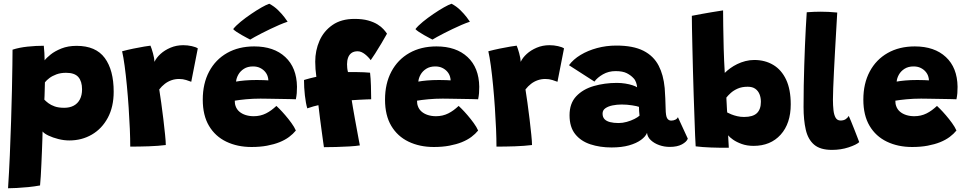

<svg xmlns="http://www.w3.org/2000/svg" viewBox="-20 -780 5166 1026"><path d="M23 226Q28.5 142 32.5 50.2Q36.5 -41.5 39.2 -131Q42 -220.5 43.8 -298Q45.5 -375.5 46.2 -432.2Q47 -489 47 -514.5Q82 -526 127 -530.8Q172 -535.5 214 -535.5Q216 -518 217.2 -496.8Q218.5 -475.5 218.5 -457.5Q227.5 -470 250 -488.2Q272.5 -506.5 308 -520.8Q343.5 -535 389.5 -535Q492 -535 539.8 -470.2Q587.5 -405.5 587.5 -290Q587.5 -209 556 -150.5Q524.5 -92 470.8 -60.8Q417 -29.5 350.5 -29.5Q321.5 -29.5 291.8 -37Q262 -44.5 239 -55.5Q216 -66.5 207.5 -77.5Q207.5 -65 206.5 -37.2Q205.5 -9.5 204.2 25.5Q203 60.5 201.2 96.2Q199.5 132 197.8 162.5Q196 193 194 211Q164 216.5 131.2 219.8Q98.5 223 69.5 224.5Q40.5 226 23 226ZM323 -204Q353 -204 374.2 -215.5Q395.5 -227 407 -249.2Q418.5 -271.5 418.5 -302.5Q418.5 -345 398.8 -368Q379 -391 333 -391Q304.5 -391 282 -382.8Q259.5 -374.5 244.2 -363Q229 -351.5 220 -340Q220 -333 219.5 -320.5Q219 -308 218.8 -293.8Q218.5 -279.5 218 -266.8Q217.5 -254 217 -247.5Q225.5 -238.5 238.8 -228.5Q252 -218.5 272.5 -211.2Q293 -204 323 -204Z M805.5 -449.5Q815.5 -471.5 837.8 -491.8Q860 -512 891.2 -525.2Q922.5 -538.5 959.5 -538.5Q982.5 -538.5 1004.8 -533.5Q1027 -528.5 1037 -521.5L1002 -343Q991.5 -347 974.5 -352.5Q957.5 -358 937 -358Q915.5 -358 896.2 -351.2Q877 -344.5 860.8 -332Q844.5 -319.5 831 -302Q835.5 -274.5 841.5 -231.5Q847.5 -188.5 853 -142.8Q858.5 -97 862.2 -59.8Q866 -22.5 866 -5Q826 0 775 1.8Q724 3.5 676 3.5Q676 -37 673.8 -91.2Q671.5 -145.5 667.5 -205Q663.5 -264.5 658 -322.2Q652.5 -380 646 -428Q639.5 -476 632.5 -506Q660 -513.5 692.5 -520.2Q725 -527 751 -531.2Q777 -535.5 784 -536Q790 -522.5 797.5 -495.2Q805 -468 805.5 -449.5Z M1561 -82.5Q1546.5 -64.5 1524.8 -48.2Q1503 -32 1473.8 -20.2Q1444.5 -8.5 1407.2 -1.5Q1370 5.5 1324 5.5Q1248.5 5.5 1189.2 -23Q1130 -51.5 1096.8 -107.5Q1063.5 -163.5 1063.5 -247.5Q1063.5 -333.5 1097.5 -397.5Q1131.5 -461.5 1193.5 -496.8Q1255.5 -532 1338.5 -532Q1443.5 -532 1504.5 -475.2Q1565.5 -418.5 1567 -316.5Q1567 -297 1565.8 -282Q1564.5 -267 1561 -249.5Q1553.5 -250 1527.8 -250.5Q1502 -251 1470 -251.5Q1438 -252 1410.5 -252.5Q1383 -253 1372 -253Q1331.5 -253 1294.5 -249.5Q1257.5 -246 1234.5 -242Q1234.5 -234.5 1235.5 -227Q1236.5 -219.5 1239 -213Q1245 -195.5 1259 -183.5Q1273 -171.5 1293 -165.2Q1313 -159 1335.5 -159Q1354 -159 1370.2 -162.8Q1386.5 -166.5 1401.5 -174Q1416.5 -181.5 1430 -191.5Q1443.5 -201.5 1457 -214Q1460 -211.5 1473.5 -198Q1487 -184.5 1504.2 -164.5Q1521.5 -144.5 1537.2 -122.8Q1553 -101 1561 -82.5ZM1241.5 -344Q1260 -347.5 1287.8 -350Q1315.5 -352.5 1352.5 -352.5Q1373 -352.5 1390 -351.8Q1407 -351 1414 -350.5Q1414 -359 1411 -369.5Q1407 -384.5 1396.2 -397Q1385.5 -409.5 1369.5 -417.2Q1353.5 -425 1332 -425Q1303.5 -425 1283.8 -412.5Q1264 -400 1253.5 -381.2Q1243 -362.5 1241.5 -344ZM1419 -760Q1445.5 -746 1466 -725.8Q1486.5 -705.5 1499.8 -688Q1513 -670.5 1517 -664Q1496 -657 1472.2 -646.8Q1448.5 -636.5 1424.5 -625Q1400.5 -613.5 1379 -602.5Q1357.5 -591.5 1341.2 -582.5Q1325 -573.5 1317 -568.5Q1313 -570.5 1300.2 -577.2Q1287.5 -584 1272.2 -592.5Q1257 -601 1244 -609.8Q1231 -618.5 1226 -624.5Q1240 -642.5 1266 -663.8Q1292 -685 1321.8 -705.2Q1351.5 -725.5 1378 -740.5Q1404.5 -755.5 1419 -760Z M1711 6.5Q1709.5 -2.5 1706.5 -24.8Q1703.5 -47 1699.2 -78.2Q1695 -109.5 1690.2 -145.8Q1685.5 -182 1681.5 -218Q1673 -216.5 1655.2 -211.5Q1637.5 -206.5 1622 -201Q1614 -228 1609.2 -270.5Q1604.5 -313 1604.5 -352.5Q1609 -354 1618 -356.5Q1627 -359 1637.2 -361.8Q1647.5 -364.5 1656.8 -366.5Q1666 -368.5 1670.5 -369.5Q1667.5 -390 1666 -410.5Q1664.5 -431 1664.5 -450.5Q1664.5 -510 1687.2 -562Q1710 -614 1756.8 -646.5Q1803.5 -679 1874.5 -679Q1917.5 -679 1947.5 -670.5Q1977.5 -662 1997.5 -649.5Q2017.5 -637 2029.5 -623.5Q2041.5 -610 2048 -600Q2036 -578 2018.5 -548.8Q2001 -519.5 1984.8 -494Q1968.5 -468.5 1961 -458.5Q1955 -467 1947 -475.2Q1939 -483.5 1930 -490.5Q1921 -497.5 1911.2 -501.8Q1901.5 -506 1891 -506Q1871 -506 1858.5 -497Q1846 -488 1840.2 -472.2Q1834.5 -456.5 1834.5 -437Q1834.5 -427.5 1835.5 -416.8Q1836.5 -406 1839.5 -395Q1855 -395.5 1878.8 -395Q1902.5 -394.5 1924.8 -393.8Q1947 -393 1957.5 -391.5Q1961 -362 1962.2 -321.8Q1963.5 -281.5 1963.5 -249.5Q1959 -249.5 1939.5 -248.8Q1920 -248 1897 -246.8Q1874 -245.5 1859.5 -244.5Q1861.5 -231 1866 -204.8Q1870.5 -178.5 1876.2 -147Q1882 -115.5 1887.5 -85.5Q1893 -55.5 1897.2 -32.8Q1901.5 -10 1903 -3Q1881 0.5 1846.8 2.5Q1812.5 4.5 1776 5.5Q1739.5 6.5 1711 6.5Z M2535 -82.5Q2520.5 -64.5 2498.8 -48.2Q2477 -32 2447.8 -20.2Q2418.5 -8.5 2381.2 -1.5Q2344 5.5 2298 5.5Q2222.5 5.5 2163.2 -23Q2104 -51.5 2070.8 -107.5Q2037.5 -163.5 2037.5 -247.5Q2037.5 -333.5 2071.5 -397.5Q2105.5 -461.5 2167.5 -496.8Q2229.5 -532 2312.5 -532Q2417.5 -532 2478.5 -475.2Q2539.5 -418.5 2541 -316.5Q2541 -297 2539.8 -282Q2538.5 -267 2535 -249.5Q2527.5 -250 2501.8 -250.5Q2476 -251 2444 -251.5Q2412 -252 2384.5 -252.5Q2357 -253 2346 -253Q2305.5 -253 2268.5 -249.5Q2231.5 -246 2208.5 -242Q2208.5 -234.5 2209.5 -227Q2210.5 -219.5 2213 -213Q2219 -195.5 2233 -183.5Q2247 -171.5 2267 -165.2Q2287 -159 2309.5 -159Q2328 -159 2344.2 -162.8Q2360.5 -166.5 2375.5 -174Q2390.5 -181.5 2404 -191.5Q2417.5 -201.5 2431 -214Q2434 -211.5 2447.5 -198Q2461 -184.5 2478.2 -164.5Q2495.5 -144.5 2511.2 -122.8Q2527 -101 2535 -82.5ZM2215.5 -344Q2234 -347.5 2261.8 -350Q2289.5 -352.5 2326.5 -352.5Q2347 -352.5 2364 -351.8Q2381 -351 2388 -350.5Q2388 -359 2385 -369.5Q2381 -384.5 2370.2 -397Q2359.5 -409.5 2343.5 -417.2Q2327.5 -425 2306 -425Q2277.5 -425 2257.8 -412.5Q2238 -400 2227.5 -381.2Q2217 -362.5 2215.5 -344ZM2393 -760Q2419.5 -746 2440 -725.8Q2460.5 -705.5 2473.8 -688Q2487 -670.5 2491 -664Q2470 -657 2446.2 -646.8Q2422.5 -636.5 2398.5 -625Q2374.5 -613.5 2353 -602.5Q2331.5 -591.5 2315.2 -582.5Q2299 -573.5 2291 -568.5Q2287 -570.5 2274.2 -577.2Q2261.5 -584 2246.2 -592.5Q2231 -601 2218 -609.8Q2205 -618.5 2200 -624.5Q2214 -642.5 2240 -663.8Q2266 -685 2295.8 -705.2Q2325.5 -725.5 2352 -740.5Q2378.5 -755.5 2393 -760Z M2762.5 -449.5Q2772.5 -471.5 2794.8 -491.8Q2817 -512 2848.2 -525.2Q2879.5 -538.5 2916.5 -538.5Q2939.5 -538.5 2961.8 -533.5Q2984 -528.5 2994 -521.5L2959 -343Q2948.5 -347 2931.5 -352.5Q2914.5 -358 2894 -358Q2872.5 -358 2853.2 -351.2Q2834 -344.5 2817.8 -332Q2801.5 -319.5 2788 -302Q2792.5 -274.5 2798.5 -231.5Q2804.5 -188.5 2810 -142.8Q2815.5 -97 2819.2 -59.8Q2823 -22.5 2823 -5Q2783 0 2732 1.8Q2681 3.5 2633 3.5Q2633 -37 2630.8 -91.2Q2628.5 -145.5 2624.5 -205Q2620.5 -264.5 2615 -322.2Q2609.5 -380 2603 -428Q2596.5 -476 2589.5 -506Q2617 -513.5 2649.5 -520.2Q2682 -527 2708 -531.2Q2734 -535.5 2741 -536Q2747 -522.5 2754.5 -495.2Q2762 -468 2762.5 -449.5Z M3248 8Q3186 8 3135 -8.8Q3084 -25.5 3053.8 -63.2Q3023.5 -101 3023.5 -164Q3023.5 -227.5 3059.2 -265.5Q3095 -303.5 3153 -320.2Q3211 -337 3276.5 -337Q3299.5 -337 3321.2 -333.5Q3343 -330 3359.8 -324.5Q3376.5 -319 3384.5 -313.5Q3384 -325 3379.2 -339Q3374.5 -353 3365.5 -362Q3351.5 -377.5 3329.5 -388.8Q3307.5 -400 3269.5 -400Q3232 -400 3202 -382.8Q3172 -365.5 3156.5 -344L3020.5 -431.5Q3043.5 -463 3082.5 -486.5Q3121.5 -510 3170.5 -523.2Q3219.5 -536.5 3273.5 -536.5Q3363.5 -536.5 3418.2 -508.8Q3473 -481 3500 -428.5Q3512.5 -404.5 3520.5 -375Q3528.5 -345.5 3532 -309Q3534 -281 3535.2 -253.8Q3536.5 -226.5 3537 -199.5Q3537.5 -160 3545.2 -147.8Q3553 -135.5 3566.5 -135.5Q3579 -135.5 3589 -140.5Q3599 -145.5 3602.5 -154L3655.5 -39Q3649 -22 3624 -8.5Q3599 5 3559 5Q3529.5 5 3502.8 -4.5Q3476 -14 3458 -30.8Q3440 -47.5 3437.5 -70Q3430 -50.5 3405.5 -32.5Q3381 -14.5 3341.5 -3.2Q3302 8 3248 8ZM3286 -122.5Q3307 -122.5 3329.5 -128.8Q3352 -135 3370.5 -144.5Q3389 -154 3397.5 -162Q3396 -173 3395.2 -186.8Q3394.5 -200.5 3394.5 -209Q3384.5 -213 3357.2 -217.2Q3330 -221.5 3302 -221.5Q3277 -221.5 3253.5 -216.8Q3230 -212 3215 -201.5Q3200 -191 3200 -173Q3200 -154.5 3210.2 -143.5Q3220.5 -132.5 3240 -127.5Q3259.5 -122.5 3286 -122.5Z M3697.5 2Q3696 -15.5 3694.5 -56.2Q3693 -97 3691 -153Q3689 -209 3686.8 -273.2Q3684.5 -337.5 3683 -402.5Q3681.5 -467.5 3680 -525.5Q3678.5 -583.5 3677.8 -628.2Q3677 -673 3677 -695.5Q3684 -697 3730 -705.5Q3776 -714 3844 -724.5Q3844 -694 3844.8 -640.5Q3845.5 -587 3847.2 -521.5Q3849 -456 3853 -390.5Q3865.5 -403 3882.2 -415.2Q3899 -427.5 3919.5 -437.5Q3940 -447.5 3963.2 -453.5Q3986.5 -459.5 4010.5 -459.5Q4068 -459.5 4112 -433.2Q4156 -407 4180.8 -354.5Q4205.5 -302 4205.5 -222.5Q4205.5 -120 4151.5 -60.2Q4097.5 -0.5 4007 -0.5Q3972 -0.5 3944 -10.5Q3916 -20.5 3897.2 -33.8Q3878.5 -47 3871 -57Q3871.5 -47.5 3872.2 -32.8Q3873 -18 3873.8 -5.8Q3874.5 6.5 3874.5 9.5Q3825.5 10 3779 8.2Q3732.5 6.5 3697.5 2ZM3866 -179Q3874 -174.5 3888.2 -168.8Q3902.5 -163 3920 -159Q3937.5 -155 3956 -155Q4003.5 -155 4024.8 -175.5Q4046 -196 4046 -236Q4046 -258 4038.8 -276.2Q4031.5 -294.5 4016.2 -305.5Q4001 -316.5 3975.5 -316.5Q3944.5 -316.5 3922 -306.5Q3899.5 -296.5 3884.8 -283Q3870 -269.5 3861.5 -258.5Q3861.5 -254.5 3862 -246.8Q3862.5 -239 3863 -229Q3863.5 -219 3864 -208.8Q3864.5 -198.5 3865 -190.8Q3865.5 -183 3866 -179Z M4571.5 -20.5Q4556.5 -6.5 4515.2 7.2Q4474 21 4425.5 21Q4363 21 4330.2 -7.2Q4297.5 -35.5 4285.8 -87Q4274 -138.5 4274 -208.5Q4274 -266.5 4275 -322.8Q4276 -379 4277.8 -432.5Q4279.5 -486 4281.5 -535.8Q4283.5 -585.5 4286 -630.5Q4288.5 -675.5 4291 -714.5Q4331 -717.5 4364.5 -717.5Q4386 -717.5 4407.2 -716.5Q4428.5 -715.5 4454 -713Q4451.5 -666.5 4448.2 -612.8Q4445 -559 4442 -504.2Q4439 -449.5 4436.5 -399.2Q4434 -349 4432.5 -309.5Q4431 -270 4431 -247.5Q4431 -217.5 4433.8 -192Q4436.5 -166.5 4445.2 -151.2Q4454 -136 4471.5 -136Q4488 -136 4498.5 -142.8Q4509 -149.5 4515.5 -160.5Q4519 -153.5 4527.2 -133.5Q4535.5 -113.5 4545 -89.2Q4554.5 -65 4562 -45.5Q4569.5 -26 4571.5 -20.5Z M5091 -82.5Q5076.5 -64.5 5054.8 -48.2Q5033 -32 5003.8 -20.2Q4974.5 -8.5 4937.2 -1.5Q4900 5.5 4854 5.5Q4778.5 5.5 4719.2 -23Q4660 -51.5 4626.8 -107.5Q4593.5 -163.5 4593.5 -247.5Q4593.5 -333.5 4627.5 -397.5Q4661.5 -461.5 4723.5 -496.8Q4785.5 -532 4868.5 -532Q4973.5 -532 5034.5 -475.2Q5095.5 -418.5 5097 -316.5Q5097 -297 5095.8 -282Q5094.5 -267 5091 -249.5Q5083.5 -250 5057.8 -250.5Q5032 -251 5000 -251.5Q4968 -252 4940.5 -252.5Q4913 -253 4902 -253Q4861.5 -253 4824.5 -249.5Q4787.5 -246 4764.5 -242Q4764.5 -234.5 4765.5 -227Q4766.5 -219.5 4769 -213Q4775 -195.5 4789 -183.5Q4803 -171.5 4823 -165.2Q4843 -159 4865.5 -159Q4884 -159 4900.2 -162.8Q4916.5 -166.5 4931.5 -174Q4946.5 -181.5 4960 -191.5Q4973.5 -201.5 4987 -214Q4990 -211.5 5003.5 -198Q5017 -184.5 5034.2 -164.5Q5051.5 -144.5 5067.2 -122.8Q5083 -101 5091 -82.5ZM4771.5 -344Q4790 -347.5 4817.8 -350Q4845.5 -352.5 4882.5 -352.5Q4903 -352.5 4920 -351.8Q4937 -351 4944 -350.5Q4944 -359 4941 -369.5Q4937 -384.5 4926.2 -397Q4915.5 -409.5 4899.5 -417.2Q4883.5 -425 4862 -425Q4833.5 -425 4813.8 -412.5Q4794 -400 4783.5 -381.2Q4773 -362.5 4771.5 -344Z"/></svg>

Font: Grandstander Thin ExtraBold
Style: Regular
Weight: 800
Version: Version 1.200